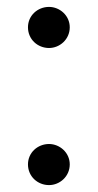

<svg xmlns="http://www.w3.org/2000/svg" viewBox="-20 -528 283 556"><path d="M122 8C89 8 61 -17 61 -52C61 -86 89 -111 122 -111C153 -111 182 -86 182 -52C182 -17 153 8 122 8ZM61 -449C61 -483 89 -508 122 -508C153 -508 182 -483 182 -449C182 -414 153 -389 122 -389C89 -389 61 -414 61 -449Z"/></svg>

Font: Ortica Linear
Style: Regular
Weight: 400
Designer: Benedetta Bovani
Foundry: Collletttivo
Version: Version 2.000;Glyphs 3.1.2 (3151)